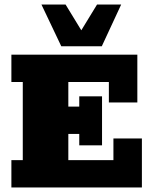

<svg xmlns="http://www.w3.org/2000/svg" viewBox="-20 -823 659 843"><path d="M30 0V-120H80V-463H30V-583H583V-373H458V-463H280V-355H328V-400H428V-185H328V-235H280V-120H478V-215H603V0ZM249 -620 162 -803H268L337 -690L406 -803H512L427 -620Z"/></svg>

Font: Rokkitt Black
Style: Regular
Weight: 900
Designer: Vernon Adams
Foundry: Vernon Adams
Version: Version 3.103